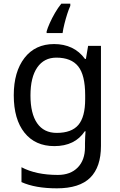

<svg xmlns="http://www.w3.org/2000/svg" viewBox="-20 -786 655 1046"><path d="M275 -546Q328 -546 370.5 -526Q413 -506 443 -465H448L460 -536H530V9Q530 124 471.5 182Q413 240 290 240Q172 240 97 206V125Q176 167 295 167Q364 167 403.5 126.5Q443 86 443 16V-5Q443 -17 444 -39.5Q445 -62 446 -71H442Q388 10 276 10Q172 10 113.5 -63Q55 -136 55 -267Q55 -395 113.5 -470.5Q172 -546 275 -546ZM287 -472Q220 -472 183 -418.5Q146 -365 146 -266Q146 -167 182.5 -114.5Q219 -62 289 -62Q370 -62 407 -105.5Q444 -149 444 -246V-267Q444 -377 406 -424.5Q368 -472 287 -472ZM363 -754Q355 -737 346.5 -710.5Q338 -684 331 -656Q324 -628 321 -606H234V-615Q239 -633 251 -660Q263 -687 279.5 -715.5Q296 -744 314 -766H363Z"/></svg>

Font: Noto Sans SignWriting
Style: Regular
Weight: 400
Designer: Monotype Design Team
Foundry: Monotype Imaging Inc.
Version: Version 2.004; ttfautohint (v1.8.4.7-5d5b)